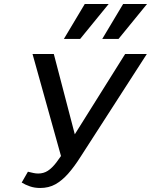

<svg xmlns="http://www.w3.org/2000/svg" viewBox="-20 -927 752 956"><path d="M180 9Q152 9 129 1Q106 -7 88 -18L119 -72Q135 -68 147 -65.5Q159 -63 170 -63Q197 -63 218 -76.5Q239 -90 260.5 -118Q282 -146 309 -189L603 -658H711L381 -146Q350 -97 319.5 -62.5Q289 -28 256 -9.5Q223 9 180 9ZM291 -124 142 -658H248L370 -191ZM298 -733 402 -907H521L379 -733ZM489 -733 593 -907H712L570 -733Z"/></svg>

Font: Ysabeau Office SemiBold
Style: Italic
Weight: 600
Italic angle: -12°
Designer: Christian Thalmann (Catharsis Fonts)
Version: Version 2.001;gftools[0.9.30]; featfreeze: tnum,lnum,ss02